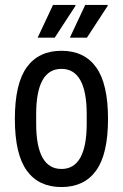

<svg xmlns="http://www.w3.org/2000/svg" viewBox="-20 -743 496 775"><path d="M228 12Q136 12 88 -54.5Q40 -121 40 -263Q40 -405 88 -471.5Q136 -538 228 -538Q320 -538 368 -471.5Q416 -405 416 -263Q416 -121 368 -54.5Q320 12 228 12ZM228 -61Q279 -61 304.5 -107Q330 -153 330 -244V-282Q330 -373 304.5 -419Q279 -465 228 -465Q177 -465 151.5 -419Q126 -373 126 -282V-244Q126 -153 151.5 -107Q177 -61 228 -61ZM262 -591 324 -723H414L415 -720L331 -591ZM132 -591 194 -723H284L285 -720L201 -591Z"/></svg>

Font: Archivo Narrow
Style: Regular
Weight: 400
Designer: Hector Gatti
Foundry: Omnibus-Type
Version: Version 3.002